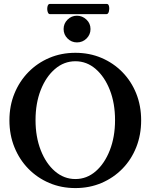

<svg xmlns="http://www.w3.org/2000/svg" viewBox="-20 -945 767 978"><path d="M364 13Q292 13 231 -13Q170 -39 124.5 -85.5Q79 -132 53.5 -195Q28 -258 28 -332Q28 -406 53.5 -468.5Q79 -531 124.5 -577.5Q170 -624 231 -650Q292 -676 364 -676Q436 -676 497 -650Q558 -624 603.5 -577.5Q649 -531 674 -468.5Q699 -406 699 -332Q699 -258 674 -195Q649 -132 603.5 -85.5Q558 -39 497 -13Q436 13 364 13ZM364 -33Q422 -33 467.5 -72.5Q513 -112 539.5 -180Q566 -248 566 -333Q566 -419 539.5 -486.5Q513 -554 467.5 -593.5Q422 -633 364 -633Q306 -633 260 -593.5Q214 -554 187.5 -486.5Q161 -419 161 -333Q161 -248 187.5 -180Q214 -112 260 -72.5Q306 -33 364 -33ZM372 -729Q344 -729 324 -749Q304 -769 304 -797Q304 -825 324 -845Q344 -865 372 -865Q399 -865 420 -845.5Q441 -826 441 -797Q441 -769 421 -749Q401 -729 372 -729ZM234 -873Q226 -873 222.5 -886Q219 -899 222 -912Q225 -925 234 -925H524Q533 -925 535.5 -912Q538 -899 534.5 -886Q531 -873 522 -873Z"/></svg>

Font: Junicode
Style: Bold
Weight: 700
Designer: Peter S. Baker
Version: Version 2.100; ttfautohint (v1.8.4)